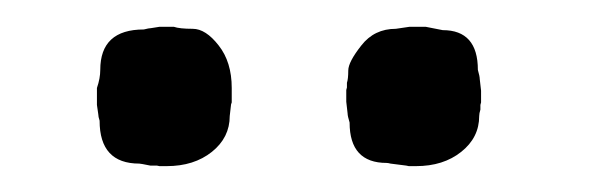

<svg xmlns="http://www.w3.org/2000/svg" viewBox="-20 -693 449 144"><path d="M153.3 -614.7 152.3 -606Q152.3 -589.8 138.9 -579.1Q125.5 -568.4 105 -568.4H99.6L97.7 -568.8H92.8Q85.4 -570.3 84.5 -570.3Q54.7 -570.3 54.7 -602.5Q53.7 -605.5 53.7 -607.4L52.7 -614.3V-627Q55.2 -634.3 55.2 -640.6Q55.2 -670.9 87.9 -670.9Q91.8 -671.9 93.3 -671.9L99.6 -672.9H110.4Q114.7 -671.4 124.5 -671.4Q134.3 -671.4 144 -658.9Q153.8 -646.5 153.8 -627V-616.2ZM339.4 -606Q339.4 -589.8 325.9 -579.1Q312.5 -568.4 292 -568.4H286.6L284.7 -568.8L272.9 -570.3Q271 -570.8 270 -570.8Q242.2 -570.8 242.2 -601.1Q240.7 -606 240.7 -607.9L239.7 -616.7V-625.5L240.2 -627.4V-630.9Q241.2 -633.8 241.2 -640.1Q241.2 -646.5 251 -658.9Q260.7 -671.4 276.9 -671.4L287.1 -672.9H299.3L312 -670.4Q338.4 -670.4 338.4 -640.6Q339.8 -635.7 339.8 -633.8L340.8 -625V-616.2L340.3 -614.3V-610.8Q339.4 -607.9 339.4 -606Z"/></svg>

Font: Averia Libre Light
Style: Regular
Weight: 300
Version: Version 1.002